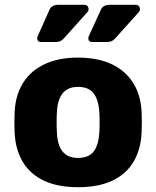

<svg xmlns="http://www.w3.org/2000/svg" viewBox="-20 -770 651 800"><path d="M305 10Q221 10 163.5 -17Q106 -44 75.5 -94.5Q45 -145 41 -215Q40 -235 40 -260.5Q40 -286 41 -305Q45 -376 77 -426Q109 -476 166.5 -503Q224 -530 305 -530Q387 -530 444.5 -503Q502 -476 534 -426Q566 -376 570 -305Q571 -286 571 -260.5Q571 -235 570 -215Q566 -145 535.5 -94.5Q505 -44 447.5 -17Q390 10 305 10ZM305 -112Q350 -112 370.5 -139Q391 -166 394 -220Q395 -235 395 -260Q395 -285 394 -300Q391 -353 370.5 -380.5Q350 -408 305 -408Q262 -408 240.5 -380.5Q219 -353 217 -300Q216 -285 216 -260Q216 -235 217 -220Q219 -166 240.5 -139Q262 -112 305 -112ZM364 -595Q348 -595 348 -611Q348 -615 350 -619Q352 -623 353 -626L401 -731Q410 -750 438 -750H543Q563 -750 563 -731Q563 -724 557 -718L459 -609Q447 -595 426 -595ZM151 -595Q135 -595 135 -611Q135 -615 137 -619Q139 -623 140 -626L187 -731Q196 -750 224 -750H329Q349 -750 349 -731Q349 -724 343 -718L245 -609Q233 -595 213 -595Z"/></svg>

Font: Rubik
Style: Bold
Weight: 700
Designer: Hubert and Fischer
Foundry: Hubert and Fischer
Version: Version 2.300;gftools[0.9.30]